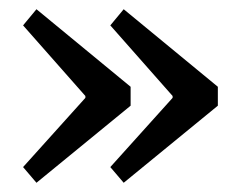

<svg xmlns="http://www.w3.org/2000/svg" viewBox="-20 -459 522 416"><path d="M263 -271V-230L59 -63L30 -97L165 -247V-251L30 -404L59 -439ZM452 -271V-230L248 -63L219 -97L354 -247V-251L219 -404L248 -439Z"/></svg>

Font: Gupter
Style: Bold
Weight: 700
Designer: Octavio Pardo
Version: Version 1.000